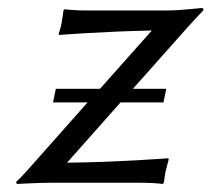

<svg xmlns="http://www.w3.org/2000/svg" viewBox="-20 -455 526 478"><path d="M147 -50 280 -200H387L394 -234H311L447 -387C470 -412 479 -422 486 -429C487 -433 486 -435 482 -435C477 -435 429 -429 400 -429H196C176 -429 155 -430 141 -432L138 -429C136 -416 136 -411 134 -402C133 -393 129 -379 126 -371L127 -368C127 -368 243 -377 358 -379L229 -234H119L112 -200H198L49 -32C38 -20 30 -11 20 -2L22 3C22 3 76 0 104 0H330C350 0 371 1 385 3L388 0C390 -13 390 -18 392 -27C394 -36 398 -50 400 -58L399 -61C399 -61 268 -51 147 -50Z"/></svg>

Font: Libertinus Sans
Style: Italic
Weight: 400
Italic angle: -12°
Designer: Philipp H. Poll, Khaled Hosny
Foundry: Caleb Maclennan
Version: Version 7.050;RELEASE